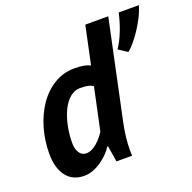

<svg xmlns="http://www.w3.org/2000/svg" viewBox="-126 -827 969 967"><g transform="rotate(-20 358.5 -343.0)"><path d="M442 -176Q433 -134 429 -98Q425 -62 425 -30Q425 -22 425 -14.5Q425 -7 426 1H342L328 -85H324Q313 -67 295.5 -49.5Q278 -32 257 -17.5Q236 -3 212.5 5.5Q189 14 166 14Q104 14 70.5 -30Q37 -74 37 -151Q37 -221 56 -286Q75 -351 109.5 -401.5Q144 -452 193.5 -482Q243 -512 303 -512Q332 -512 351 -508.5Q370 -505 387 -497L430 -700H553ZM365 -394Q353 -402 337.5 -405.5Q322 -409 296 -409Q266 -409 241.5 -388.5Q217 -368 200 -333.5Q183 -299 173.5 -254Q164 -209 164 -160Q164 -131 177 -110Q190 -89 214 -89Q229 -89 244.5 -96.5Q260 -104 273.5 -116Q287 -128 298.5 -142Q310 -156 317 -168ZM717 -700Q709 -671 693 -639.5Q677 -608 658 -579.5Q639 -551 619.5 -528.5Q600 -506 587 -496L540 -527Q564 -563 581.5 -608.5Q599 -654 609 -700Z"/></g></svg>

Font: PT Sans
Style: Bold Italic
Weight: 700
Italic angle: -12°
Designer: A.Korolkova, O.Umpeleva, V.Yefimov
Foundry: ParaType Ltd
Version: Version 2.003W OFL